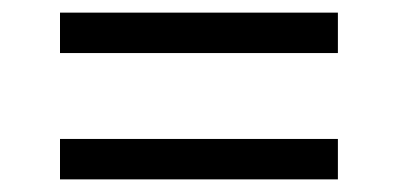

<svg xmlns="http://www.w3.org/2000/svg" viewBox="-20 -512 630 304"><path d="M75 -492H515V-428H75ZM75 -292H515V-228H75Z"/></svg>

Font: PT Root UI
Style: Regular
Weight: 400
Designer: Vitaly Kuzmin
Foundry: ParaType Ltd.
Version: Version 2.001G